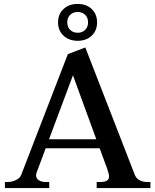

<svg xmlns="http://www.w3.org/2000/svg" viewBox="-20 -959 792 979"><path d="M276 -845Q276 -887 304 -913Q332 -939 376 -939Q420 -939 447.5 -913Q475 -887 475 -845Q475 -803 447.5 -777Q420 -751 376 -751Q332 -751 304 -777Q276 -803 276 -845ZM323 -845Q323 -821 338 -806.5Q353 -792 376 -792Q399 -792 414 -806.5Q429 -821 429 -845Q429 -869 414 -883.5Q399 -898 376 -898Q353 -898 338 -883.5Q323 -869 323 -845ZM747 -31V0H473V-31H491Q515 -31 525.5 -38Q536 -45 536 -59Q536 -72 526 -100L488 -203H213L167 -80Q164 -71 164 -65Q164 -49 178 -40Q192 -31 212 -31H231V0H5V-31H20Q41 -31 61.5 -41Q82 -51 88 -67L326 -683L415 -717L668 -66Q675 -49 692 -40Q709 -31 728 -31ZM471 -249 352 -575 230 -249Z"/></svg>

Font: Taviraj Medium
Style: Regular
Weight: 500
Designer: Katatrad Team
Foundry: CadsonDemak
Version: Version 1.030